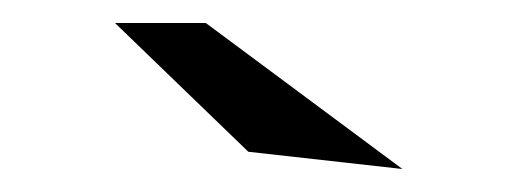

<svg xmlns="http://www.w3.org/2000/svg" viewBox="-20 -766 450 167"><path d="M196 -634 80 -746H159L330 -619Z"/></svg>

Font: OpenDyslexic
Style: Regular
Weight: 400
Designer: Abbie Gonzalez
Version: Version 0.920;hotconv 1.0.109;makeotfexe 2.5.65596